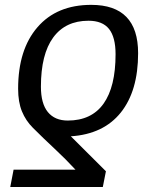

<svg xmlns="http://www.w3.org/2000/svg" viewBox="-20 -558 640 786"><path d="M545.4 -340.3Q545.4 -186 474.6 -97.4Q403.8 -8.8 270 0L413.6 143.1L400.9 207.5H22L35.6 136.7H289.1Q249 93.3 203.1 50.5Q157.2 7.8 114.3 -35.2Q85.4 -64 69.8 -102.1Q54.2 -140.1 54.2 -194.8Q54.2 -355 133.3 -446.5Q212.4 -538.1 353.5 -538.1Q545.4 -538.1 545.4 -340.3ZM453.1 -335.9Q453.1 -405.8 426.3 -439.5Q399.4 -473.1 342.3 -473.1Q248 -473.1 197.8 -404.5Q147.5 -335.9 147.5 -203.1Q147.5 -133.8 176 -99.1Q204.6 -64.5 257.3 -64.5Q354.5 -64.5 403.8 -133.5Q453.1 -202.6 453.1 -335.9Z"/></svg>

Font: Cousine
Style: Italic
Weight: 400
Italic angle: -12°
Monospace: yes
Designer: Steve Matteson
Foundry: Monotype Imaging Inc.
Version: Version 1.21